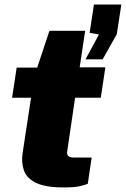

<svg xmlns="http://www.w3.org/2000/svg" viewBox="-20 -813 552 841"><path d="M259.5 8Q178.5 8 137.5 -12.2Q96.5 -32.5 84.8 -66.5Q73 -100.5 79 -142L116 -385H33L53 -517H143L196.5 -678H353L329 -518H441.5L421.5 -385H309L274.5 -151Q272 -134 280.2 -128.5Q288.5 -123 301.5 -123H381.5L364.5 -8Q353 -3 329.5 2.5Q306 8 259.5 8ZM354.5 -553 413.5 -662 372.5 -669 391.5 -793H511.5L491.5 -663L429.5 -553Z"/></svg>

Font: Public Sans Thin Black
Style: Italic
Weight: 900
Italic angle: -8°
Version: Version 2.001